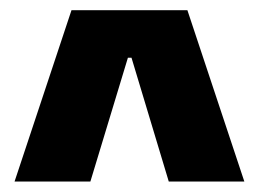

<svg xmlns="http://www.w3.org/2000/svg" viewBox="-20 -659 507 376"><path d="M8.5 -303.5 120 -639H347L458.5 -303.5H310.5L237.5 -546H230.5L157 -303.5Z"/></svg>

Font: Anek Kannada ExtraBold
Style: Regular
Weight: 800
Version: Version 1.003